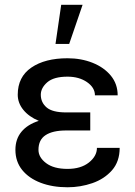

<svg xmlns="http://www.w3.org/2000/svg" viewBox="-20 -786 574 816"><path d="M261.4 -308.2H363.6V-231.5H261.4Q203.8 -231.5 173.7 -211.6Q143.5 -191.8 143.5 -149.1Q143.5 -117.2 176 -92.7Q208.5 -68.2 267 -68.2Q323.5 -68.2 357.8 -95.3Q392 -122.5 392 -157.7H488.6Q488.6 -99.4 456 -62.3Q423.3 -25.2 372.5 -7.6Q321.7 9.9 267 9.9Q203.1 9.9 153.1 -9.1Q103 -28.1 74.2 -63.7Q45.5 -99.4 45.5 -149.1Q45.5 -195 71.2 -226Q96.9 -257.1 144.9 -272.4Q103 -289.8 79.2 -319.1Q55.4 -348.4 55.4 -383.5Q55.4 -459.2 113.3 -498.8Q171.2 -538.4 267 -538.4Q325.3 -538.4 373.8 -519Q422.2 -499.6 451.2 -464.3Q480.1 -429 480.1 -380.7H383.5Q383.5 -413.7 349.8 -437Q316.1 -460.2 267 -460.2Q208.5 -460.2 180.9 -436.3Q153.4 -412.3 153.4 -383.5Q153.4 -350.5 178.1 -329.4Q202.8 -308.2 261.4 -308.2ZM215.9 -599.4 240.1 -765.6H331L274.1 -599.4Z"/></svg>

Font: Interface
Style: Regular
Weight: 400
Designer: Rasmus Andersson
Foundry: rsms
Version: Version 1.8